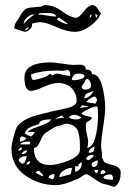

<svg xmlns="http://www.w3.org/2000/svg" viewBox="-20 -722 540 754"><path d="M322 -38Q314 -38 299.5 -28Q285 -18 281 -18Q231 5 198 5Q135 5 80 -32.5Q25 -70 25 -140Q25 -153 32.5 -181.5Q40 -210 46 -223Q68 -255 128 -270.5Q188 -286 234.5 -295.5Q281 -305 281 -325Q281 -355 261.5 -375.5Q242 -396 207 -396Q185 -396 150.5 -380.5Q116 -365 102 -365Q76 -365 76 -418Q76 -477 180 -477Q193 -477 225 -472Q257 -467 269 -467Q272 -467 280 -467.5Q288 -468 292 -468Q317 -468 317 -449Q341 -449 341 -431Q369 -431 381 -385Q393 -339 393 -299Q393 -273 385 -223Q377 -173 377 -148Q377 -142 379 -130.5Q381 -119 381 -113Q381 -112 380.5 -109Q380 -106 380 -104Q385 -94 386 -93Q386 -86 396.5 -81.5Q407 -77 420 -74.5Q433 -72 443.5 -64.5Q454 -57 454 -45Q454 -2 429 12Q398 2 386 0Q376 -2 350 -20Q324 -38 322 -38ZM170 -26Q183 -18 185 -18Q194 -18 194 -37L189 -38Q177 -38 170 -26ZM386 -26Q386 -16 424 -16Q424 -37 414 -37Q392 -37 386 -26ZM263 -63Q247 -63 230 -52.5Q213 -42 213 -26L256 -37Q258 -37 263 -63ZM120 -43Q122 -42 129 -38.5Q136 -35 141.5 -32.5Q147 -30 150 -30Q150 -35 142.5 -43Q135 -51 131 -51Q124 -51 120 -43ZM386 -54Q375 -54 375 -39Q392 -39 395 -46Q390 -54 386 -54ZM351 -55Q351 -46 358 -42Q366 -47 366 -55ZM275 -69V-48Q285 -48 293 -57.5Q301 -67 301 -78L300 -82Q300 -86 300 -87L287 -74L289 -69ZM340 -75Q340 -72 342.5 -69Q345 -66 347 -66Q364 -66 364 -92Q358 -92 349 -87Q340 -82 340 -75ZM99 -89Q86 -89 84 -75Q99 -77 99 -89ZM113 -141Q113 -74 176 -74Q205 -74 249.5 -91.5Q294 -109 294 -134V-138Q294 -156 293.5 -165.5Q293 -175 290.5 -190.5Q288 -206 282.5 -214.5Q277 -223 266 -229.5Q255 -236 239 -236Q234 -236 224 -231.5Q214 -227 210 -227Q203 -227 194.5 -222.5Q186 -218 173.5 -209.5Q161 -201 158 -199Q149 -194 138 -167.5Q127 -141 113 -141ZM53 -93Q54 -90 57.5 -86.5Q61 -83 64 -81Q67 -79 68 -79Q75 -79 80 -91Q85 -103 85 -109Q60 -109 53 -93ZM318 -100Q320 -93 328 -93Q330 -93 339 -100.5Q348 -108 348 -111Q348 -114 344 -114Q326 -114 318 -100ZM86 -132Q72 -132 65 -117Q86 -117 86 -132ZM351 -145Q343 -145 335.5 -137.5Q328 -130 328 -122Q341 -122 346 -127Q351 -132 351 -145ZM65 -143Q62 -143 57 -139Q52 -135 52 -133L53 -130Q56 -130 61 -133Q66 -136 66 -138V-140Q65 -142 65 -143ZM317 -223Q317 -212 321.5 -194Q326 -176 326 -165Q326 -154 323 -141Q345 -146 355 -185Q365 -224 365 -268Q365 -294 362 -304Q340 -304 300 -278Q302 -270 320 -266.5Q338 -263 342 -260Q338 -254 334 -250.5Q330 -247 327 -246Q324 -245 321.5 -243Q319 -241 318 -236.5Q317 -232 317 -223ZM96 -155Q99 -158 99 -165Q99 -166 94 -166Q65 -166 59 -155ZM65 -186Q58 -186 58 -166Q73 -166 84 -179Q74 -186 65 -186ZM77 -199Q79 -196 89 -191Q99 -186 102 -186Q104 -186 110 -193.5Q116 -201 116 -204H89Q94 -213 133.5 -226Q173 -239 182 -253H178Q135 -253 133 -235Q128 -233 119 -230Q110 -227 105 -225Q100 -223 94 -219.5Q88 -216 84 -211Q80 -206 77 -199ZM251 -260Q262 -253 281 -253Q290 -253 300 -260Q285 -271 273 -271Q256 -271 251 -260ZM223 -269 195 -255 232 -260ZM303 -309 294 -298 329 -303ZM318 -321 355 -315 356 -318Q358 -321 359.5 -324.5Q361 -328 361 -329Q361 -333 357.5 -338Q354 -343 352 -343Q346 -343 334.5 -335.5Q323 -328 318 -321ZM349 -365Q347 -364 342.5 -363Q338 -362 336 -361Q334 -360 330 -358.5Q326 -357 324 -356Q322 -355 319 -353Q316 -351 314.5 -348.5Q313 -346 312 -343Q311 -340 311 -336Q330 -336 349 -365ZM300 -381Q300 -378 304 -374Q308 -370 313 -370Q338 -370 338 -388Q338 -395 332.5 -404Q327 -413 320 -413ZM102 -430Q102 -415 109 -408Q120 -408 144.5 -415.5Q169 -423 176 -433L186 -425Q187 -425 192.5 -429Q198 -433 201 -433Q212 -433 227.5 -428.5Q243 -424 256 -424Q256 -447 245 -447Q243 -447 236.5 -445.5Q230 -444 227 -444Q208 -445 201 -445Q145 -445 102 -430ZM285 -433Q276 -433 269 -425.5Q262 -418 262 -408Q263 -408 267 -407.5Q271 -407 272 -407Q282 -407 297 -411.5Q312 -416 312 -423Q312 -433 285 -433ZM36 -610Q36 -619 38.5 -625.5Q41 -632 46.5 -639.5Q52 -647 55 -652Q61 -664 66.5 -671.5Q72 -679 76.5 -683.5Q81 -688 88 -690Q95 -692 100.5 -692.5Q106 -693 118.5 -694Q131 -695 141 -696Q142 -696 148 -699L153 -702Q191 -702 222.5 -678.5Q254 -655 277 -652Q290 -652 309 -677Q328 -702 343 -702Q355 -702 364 -687Q373 -672 376 -670Q366 -643 334.5 -620Q303 -597 274 -597Q243 -597 201 -616Q159 -635 138 -635Q127 -635 105 -629Q105 -628 105.5 -626.5Q106 -625 106 -624Q106 -615 96.5 -606Q87 -597 79 -597Q76 -597 56.5 -603.5Q37 -610 36 -610ZM92 -615 91 -616Q89 -616 83.5 -610.5Q78 -605 78 -603Q82 -603 87 -607Q92 -611 92 -615ZM110 -665Q99 -665 86 -653Q73 -641 73 -629Q101 -657 116 -665ZM203 -647Q210 -640 223 -634Q236 -628 240 -628Q241 -628 244 -628L246 -629L212 -653Q209 -653 203 -647ZM339 -665Q332 -665 332 -652Q339 -652 339 -665ZM354 -668 357 -652Q359 -652 361 -656.5Q363 -661 363 -662ZM129 -665Q142 -665 165 -661Q188 -657 200 -657Q200 -671 166 -671Q157 -671 147 -670.5Q137 -670 135 -670Z"/></svg>

Font: CabinSketch
Style: Regular
Weight: 400
Designer: Pablo Impallari
Foundry: Pablo Impallari. www.impallari.com Igino Marini. www.ikern.com
Version: Version 1.002